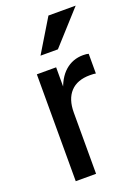

<svg xmlns="http://www.w3.org/2000/svg" viewBox="-142 -800 618 861"><g transform="rotate(-20 167.0 -370.0)"><path d="M65 0V-510H157V-391H162V0ZM162 -292 148 -391Q166 -456 202.5 -488Q239 -520 289 -520Q306 -520 315 -517V-423Q311 -424 304 -424.5Q297 -425 287 -425Q226 -425 194 -390.5Q162 -356 162 -292ZM192 -583H109L204 -740H334Z"/></g></svg>

Font: Instrument Sans SemiCondensed Medium
Style: Regular
Weight: 500
Width: 4
Designer: Rodrigo Fuenzalida
Foundry: fragTYPE
Version: Version 1.000;gftools[0.9.28]